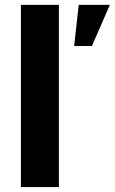

<svg xmlns="http://www.w3.org/2000/svg" viewBox="-20 -760 466 780"><path d="M64.9 -740.2H219.2V0H64.9ZM299.8 -740.2H426.3L353.5 -573.2H281.2Z"/></svg>

Font: Selawik
Style: Bold
Weight: 700
Designer: Aaron Bell
Foundry: Microsoft Corporation
Version: Version 1.01